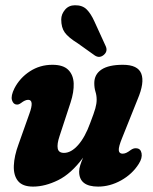

<svg xmlns="http://www.w3.org/2000/svg" viewBox="-20 -699 580 729"><path d="M497 -136Q514 -135.5 517.5 -117.2Q521 -99 507 -77Q482.5 -38 440 -14.2Q397.5 9.5 352.5 9.5Q280.5 9.5 280.5 -47.5Q280.5 -59 284.8 -72.2Q289 -85.5 295.5 -100.5Q250.5 -39.5 200.8 -15Q151 9.5 105.5 9.5Q65.5 9.5 48.2 -12Q31 -33.5 32.5 -70.2Q34 -107 50.5 -151.5L91.5 -267Q111 -320 87 -320Q75.5 -320 60 -308Q50.5 -301 43.5 -302Q30.5 -302.5 25.5 -318.8Q20.5 -335 35 -364Q55.5 -403.5 93.5 -428.2Q131.5 -453 179 -453Q220 -453 239.2 -433.8Q258.5 -414.5 259.8 -382.2Q261 -350 248 -310L206 -182Q196 -152 199.2 -135.2Q202.5 -118.5 223 -118.5Q250 -118.5 276.5 -148.2Q303 -178 322.5 -232Q337 -269.5 342 -287.5Q347 -305.5 347 -320.5Q347 -336.5 342.5 -350.8Q338 -365 338 -383.5Q338 -416.5 365.2 -434.8Q392.5 -453 446.5 -453Q503.5 -453 516.5 -419.2Q529.5 -385.5 502.5 -322L444 -176Q430 -142 431 -128.8Q432 -115.5 445.5 -115.5Q452 -115.5 459 -118.5Q466 -121.5 478 -130.5Q488 -137 497 -136ZM338.5 -617.5 381 -524.5Q390.5 -504.5 374 -490.5Q358 -477 340.5 -488L276 -534Q239 -557 225.8 -575.8Q212.5 -594.5 212.5 -625Q212.5 -645 226.8 -662Q241 -679 264.5 -679Q292.5 -679.5 308.8 -663.5Q325 -647.5 338.5 -617.5Z"/></svg>

Font: Fraunces 144pt S100
Style: Bold Italic
Weight: 700
Italic angle: -16°
Version: Version 1.000; ttfautohint (v1.8.3)